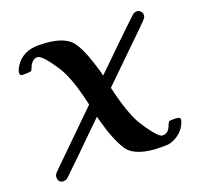

<svg xmlns="http://www.w3.org/2000/svg" viewBox="-116 -581 949 910"><g transform="rotate(-20 359.0 -125.5)"><path d="M58 194Q32 194 32 164Q32 153 46 139Q296 -105 296 -106L294 -114Q292 -123 289 -136Q286 -149 284 -156Q260 -251 226 -308Q191 -362 170 -383Q152 -401 141 -401Q128 -401 116.5 -390.5Q105 -380 100 -365Q94 -350 91 -348.5Q88 -347 69 -346H45Q35 -348 35 -359Q35 -373 50 -396Q88 -452 165 -452Q286 -452 329 -402Q358 -366 384 -286Q404 -226 404 -215Q404 -213 405 -213Q405 -212 420.5 -227Q436 -242 463 -268Q490 -294 520 -324Q637 -437 640 -438Q647 -444 661 -444Q671 -443 678 -435Q685 -427 685 -417Q685 -409 681 -402Q677 -394 549 -271L420 -145Q451 -10 488 53Q535 128 562 147Q569 151 575 151Q604 151 617 113Q622 101 626 98Q629 96 650 96Q675 96 679 102Q683 108 679 119Q670 148 646 169.5Q622 191 591 199Q581 201 550 201Q421 201 381 143Q345 88 316 -20L311 -39L230 40Q144 126 114 153Q83 184 76.5 189Q70 194 58 194Z"/></g></svg>

Font: KaTeX_Math
Style: Bold Italic
Weight: 700
Version: Version 3699957226